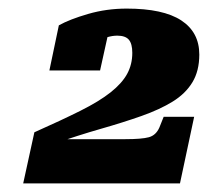

<svg xmlns="http://www.w3.org/2000/svg" viewBox="-20 -796 484 447"><path d="M272 -472H104Q102 -471 100.5 -468.5Q99 -466 99.5 -464Q100 -462 102 -460Q162 -481 214.5 -496Q267 -511 309.5 -526Q352 -541 382 -559.5Q412 -578 428 -604.5Q444 -631 444 -669Q444 -721 402 -748.5Q360 -776 275 -776Q228 -776 185 -763.5Q142 -751 117 -737L95 -632H213L234 -727Q224 -726 212.5 -719.5Q201 -713 193.5 -704.5Q186 -696 186 -686Q195 -694 206.5 -700Q218 -706 230 -709.5Q242 -713 253 -713Q272 -713 280 -703.5Q288 -694 288 -673Q288 -646 276 -624Q264 -602 237.5 -581Q211 -560 167 -538Q123 -516 60 -488L34 -369H399L432 -524H361L351 -499Q343 -481 326.5 -476.5Q310 -472 272 -472Z"/></svg>

Font: Roboto Serif 20pt Black
Style: Italic
Weight: 900
Italic angle: -10°
Version: Version 1.008